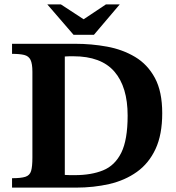

<svg xmlns="http://www.w3.org/2000/svg" viewBox="-20 -857 806 877"><path d="M327 0H35V-43Q76 -43 96 -49.5Q116 -56 122 -76Q128 -96 128 -137V-529Q128 -566 119.5 -583.5Q111 -601 90.5 -606Q70 -611 35 -611V-657H323Q398 -657 469 -644Q540 -631 597 -597Q654 -563 687.5 -501Q721 -439 721 -340Q721 -242 690.5 -176.5Q660 -111 605.5 -72Q551 -33 479.5 -16.5Q408 0 327 0ZM322 -57Q397 -57 451 -79Q505 -101 534 -159.5Q563 -218 563 -329Q563 -460 502.5 -530Q442 -600 315 -600Q306 -600 297.5 -600Q289 -600 276 -599V-58Q288 -57 300 -57Q312 -57 322 -57ZM409 -698H316L196 -837H258L362 -769L464 -837H527Z"/></svg>

Font: STIX Two Text
Style: Bold
Weight: 700
Designer: Ross Mills, John Hudson & Paul Hanslow, Tiro Typeworks Ltd; with prior portions MicroPress Inc., and Coen Hoffman.
Foundry: Tiro Typeworks Ltd
Version: Version 2.13 b171